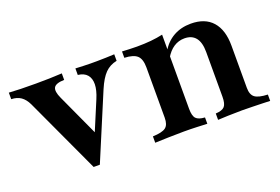

<svg xmlns="http://www.w3.org/2000/svg" viewBox="-68 -623 1201 824"><g transform="rotate(-20 532.5 -210.5)"><path d="M241.9 7.3 82.3 -337.1Q70.2 -362.1 52.8 -374.2Q35.5 -386.3 8.9 -387.1V-416.9Q34.7 -415.3 62.9 -414.5Q91.1 -413.7 131.5 -413.7Q166.1 -413.7 194 -414.5Q221.8 -415.3 250.8 -416.9V-387.1Q212.1 -386.3 203.2 -370.6Q194.4 -354.8 210.5 -320.2L303.2 -118.5L287.1 -106.5L352.4 -262.1Q367.7 -298.4 368.1 -325Q368.5 -351.6 354.8 -367.7Q341.1 -383.9 312.9 -387.1V-416.9Q332.3 -416.1 349.2 -415.3Q366.1 -414.5 381 -414.5Q396 -414.5 408.9 -414.5Q429.8 -414.5 451.6 -415.3Q473.4 -416.1 490.3 -416.9V-387.1Q458.1 -380.6 436.7 -358.9Q415.3 -337.1 396 -291.9L270.2 7.3Z M812.9 0V-29Q842.7 -30.6 853.6 -42.7Q864.5 -54.8 864.5 -87.1V-291.1Q864.5 -334.7 847.2 -356.5Q829.8 -378.2 796 -378.2Q769.4 -378.2 747.2 -363.7Q725 -349.2 708.1 -320.2L708.9 -353.2Q729 -388.7 763.7 -408.5Q798.4 -428.2 843.5 -428.2Q908.1 -428.2 941.9 -389.9Q975.8 -351.6 975.8 -279.8V-87.1Q975.8 -55.6 992.3 -43.1Q1008.9 -30.6 1050.8 -29V0Q1038.7 -0.8 1017.7 -1.2Q996.8 -1.6 971.8 -2.4Q946.8 -3.2 922.6 -3.2Q890.3 -3.2 859.3 -2Q828.2 -0.8 812.9 0ZM525.8 0V-29Q568.5 -30.6 584.7 -42.7Q600.8 -54.8 600.8 -87.1V-316.9Q600.8 -354.8 583.9 -370.6Q566.9 -386.3 525.8 -387.9V-416.9Q542.7 -416.1 559.3 -415.3Q575.8 -414.5 593.5 -414.5Q628.2 -414.5 657.7 -417.3Q687.1 -420.2 712.1 -425.8V-87.1Q712.1 -54.8 723.4 -42.7Q734.7 -30.6 763.7 -29V0Q746 -0.8 717.3 -2Q688.7 -3.2 657.3 -3.2Q622.6 -3.2 585.5 -2Q548.4 -0.8 525.8 0Z"/></g></svg>

Font: Playfair
Style: Bold
Weight: 700
Designer: Claus Eggers Sørensen
Foundry: Claus Eggers Sørensen
Version: Version 2.001;gftools[0.9.30]